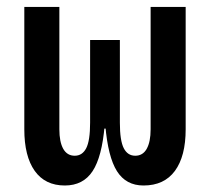

<svg xmlns="http://www.w3.org/2000/svg" viewBox="-20 -538 626 567"><path d="M403.8 9.8Q352.1 9.8 325.4 -32.5Q298.8 -74.7 291 -168H291.5L334 -175.8Q334 -122.6 345.5 -100.3Q356.9 -78.1 379.4 -78.1Q401.9 -78.1 413.3 -98.6Q424.8 -119.1 424.8 -156.2V-517.6H528.3V-156.2Q528.3 -76.7 496.6 -33.4Q464.8 9.8 403.8 9.8ZM171.4 9.8Q113.3 9.8 82.5 -33.4Q51.8 -76.7 51.8 -156.2V-517.6H155.3V-156.2Q155.3 -119.1 166.7 -98.6Q178.2 -78.1 200.7 -78.1Q223.1 -78.1 234.6 -100.3Q246.1 -122.6 246.1 -175.8L288.6 -168H289.1Q281.2 -74.7 253.4 -32.5Q225.6 9.8 171.4 9.8ZM246.1 -158.2V-419.9H334V-158.2Z"/></svg>

Font: Cascadia Code PL
Style: Regular
Weight: 400
Monospace: yes
Designer: Aaron Bell
Foundry: Saja Typeworks
Version: Version 2102.003